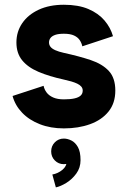

<svg xmlns="http://www.w3.org/2000/svg" viewBox="-20 -541 552 828"><path d="M255.4 -520.5Q193.1 -520.5 147.1 -499.2Q101.2 -477.9 76 -441.2Q50.8 -404.4 50.8 -357.9Q50.8 -311.6 75.4 -281.2Q100 -250.8 145.8 -231.3Q191.5 -211.8 255.4 -197.8Q272.6 -194 287.4 -189.8Q302.1 -185.5 313.2 -180.2Q324.3 -174.9 330.5 -167.6Q336.7 -160.3 336.7 -150.4Q336.7 -137.2 328 -129Q319.3 -120.7 301.3 -116.6Q283.2 -112.5 255.4 -112.5Q227.5 -112.5 209.3 -120.7Q191 -128.8 181.1 -142Q171.1 -155.2 168 -170.9L34.2 -127.1Q45.1 -86.6 75.5 -54.9Q105.9 -23.2 152 -5.3Q198 12.7 255.4 12.7Q318.3 12.7 368.5 -5.5Q418.7 -23.6 448 -59.9Q477.3 -96.1 477.3 -150.4Q477.3 -204.7 449.4 -234.9Q421.4 -265.1 371.3 -281.9Q321.3 -298.6 255.4 -313Q232.6 -318.1 218.5 -324.5Q204.3 -330.9 197.9 -339Q191.4 -347.2 191.4 -357.9Q191.4 -368.7 197.7 -377.1Q204 -385.6 218.1 -390.6Q232.2 -395.5 255.4 -395.5Q282.9 -395.5 299.3 -387.9Q315.6 -380.3 323.8 -367.9Q332 -355.6 335 -341.3L467.3 -384.9Q456.8 -422 430.6 -452.8Q404.4 -483.6 361.1 -502.1Q317.9 -520.5 255.4 -520.5ZM200.7 111.9Q200.7 135 216.5 151Q232.3 167 255.4 167Q278.6 167 294.4 151Q310.3 135 310.3 111.9Q310.3 88.7 294.2 72.7Q278.2 56.6 255.4 56.6Q232.3 56.6 216.5 72.7Q200.7 88.7 200.7 111.9ZM205.7 211.6 220.9 267.1Q241 262.9 266 247.7Q290.9 232.4 309.1 207.4Q327.3 182.4 327.3 149.9Q327.3 113.2 315.8 93Q304.2 72.8 287.5 64.7Q270.8 56.6 255.4 56.6L255.9 111.9Q255.9 111.9 262.1 126.3Q268.4 140.7 268.4 149.9Q268.4 175.7 248.9 191.6Q229.5 207.4 205.7 211.6Z"/></svg>

Font: Giphurs SC
Style: Regular
Weight: 400
Version: Version 0.920